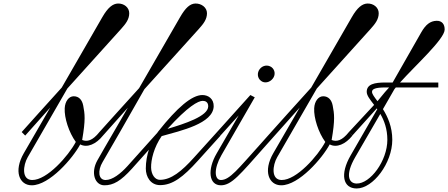

<svg xmlns="http://www.w3.org/2000/svg" viewBox="-20 -1039 2542 1089"><path d="M160 12C261 12 394 -143 435 -220C474 -199 525 -221 564 -270L544 -290C504 -240 474 -234 446 -245C466 -361 461 -393 452 -440C446 -472 428 -493 398 -493C371 -493 349 -465 347 -425C344 -371 371 -287 410 -234C368 -155 247 -17 162 -18C101 -19 111 -102 137 -147L362 -537L667 -875C694 -905 713 -930 713 -964C713 -997 683 -1020 649 -1019C620 -1018 592 -997 560 -941L330 -542C246 -449 140 -332 103 -290L123 -270L265 -429L115 -170C56 -68 90 12 160 12Z M572 12C623 12 665 -12 729 -83L896 -270L876 -290L703 -97C664 -54 618 -18 579 -18C537 -18 533 -72 562 -120C602 -187 706 -370 799 -533L1108 -875C1135 -905 1154 -930 1154 -964C1154 -997 1122 -1020 1088 -1019C1059 -1018 1033 -997 1001 -941L769 -539C683 -445 582 -332 544 -290L564 -270L705 -428C561 -180 555 -170 532 -129C493 -59 518 12 572 12Z M888 11C959 11 1019 -35 1102 -127L1231 -270L1211 -290L1080 -145C1010 -67 950 -19 887 -19C858 -19 838 -50 837 -88C836 -132 853 -204 897 -267C1007 -298 1189 -338 1192 -436C1193 -478 1162 -500 1128 -500C1068 -500 985 -429 878 -294C835 -239 807 -159 807 -83C807 -36 834 11 888 11ZM930 -308C1046 -436 1104 -467 1130 -467C1145 -467 1161 -460 1161 -436C1161 -380 1027 -337 930 -308Z M1233 12C1294 12 1342 -50 1480 -205L1538 -270L1518 -290L1452 -216C1331 -82 1283 -18 1233 -18C1196 -18 1191 -81 1236 -159L1425 -487L1400 -500L1211 -290L1231 -271L1334 -385L1209 -169C1155 -77 1164 12 1233 12ZM1453 -647C1437 -626 1439 -596 1461 -580C1480 -565 1510 -571 1527 -593C1544 -614 1540 -643 1520 -658C1499 -673 1470 -669 1453 -647Z M1575 12C1676 12 1809 -143 1850 -220C1889 -199 1940 -221 1979 -270L1959 -290C1919 -240 1889 -234 1861 -245C1881 -361 1876 -393 1867 -440C1861 -472 1843 -493 1813 -493C1786 -493 1764 -465 1762 -425C1759 -371 1786 -287 1825 -234C1783 -155 1662 -17 1577 -18C1516 -19 1526 -102 1552 -147L1777 -537L2082 -875C2109 -905 2128 -930 2128 -964C2128 -997 2098 -1020 2064 -1019C2035 -1018 2007 -997 1975 -941L1745 -542C1661 -449 1555 -332 1518 -290L1538 -270L1680 -429L1530 -170C1471 -68 1505 12 1575 12Z M2003 30C2096 30 2205 -114 2205 -246C2205 -320 2179 -377 2152 -420L2217 -533L2225 -543H2466V-571H2249C2335 -667 2500 -816 2502 -870C2503 -902 2486 -922 2456 -921C2420 -920 2394 -899 2369 -855L2207 -571H2165C2105 -571 2060 -562 2060 -518C2060 -497 2079 -474 2102 -444L1959 -290L1979 -271L2117 -424L2120 -420L1969 -158C1907 -51 1925 30 2003 30ZM1995 -148 2137 -393C2159 -356 2177 -308 2177 -246C2177 -127 2080 4 2002 2C1957 1 1937 -48 1995 -148ZM2090 -518C2090 -534 2109 -543 2165 -543H2187L2163 -516L2121 -465C2103 -489 2090 -506 2090 -518Z"/></svg>

Font: Louise
Style: Regular
Weight: 400
Designer: Ange Degheest & Luna Delabre & Camille Depalle
Foundry: Velvetyne Type Foundry
Version: Version 1.000;FEAKit 1.0